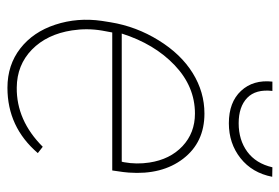

<svg xmlns="http://www.w3.org/2000/svg" viewBox="-142 -626 777 534"><g transform="rotate(90 247.0 -358.5)"><path d="M223.6 9.8Q160.2 9.8 114.3 -25.9Q68.4 -61.5 48.1 -123.3Q27.8 -185.1 37.6 -252.9L41.5 -277.3Q53.2 -348.6 91.6 -410.6Q129.9 -472.7 182.6 -505.4Q235.4 -538.1 295.4 -538.1Q375.5 -538.1 420.9 -479Q466.3 -419.9 459.5 -327.6L458 -312.5L453.6 -281.7H69.8L64.5 -252.9Q57.6 -211.9 64 -169.9Q74.7 -100.1 117.4 -58.3Q160.2 -16.6 223.1 -16.1Q314.5 -15.1 387.7 -88.4L405.3 -74.7Q333 9.8 223.6 9.8ZM295.4 -511.7Q220.2 -511.7 160.9 -455.3Q101.6 -398.9 72.8 -308.1H429.2L430.7 -314.5Q437 -349.6 431.6 -384.8Q422.9 -442.4 386 -477.1Q349.1 -511.7 295.4 -511.7ZM471.2 -726.6Q460.4 -670.9 419.4 -638.4Q378.4 -606 322.3 -606Q263.7 -606 232.2 -639.9Q200.7 -673.8 206.5 -727.1H232.4Q227.1 -680.7 251.7 -657Q276.4 -633.3 322.3 -633.3Q368.7 -633.3 401.4 -657.2Q434.1 -681.2 444.8 -727.1Z"/></g></svg>

Font: Roboto Thin
Style: Italic
Weight: 250
Italic angle: -12°
Designer: Google
Version: Version 2.134; 2016